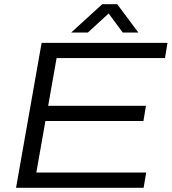

<svg xmlns="http://www.w3.org/2000/svg" viewBox="-20 -889 815 909"><path d="M56 0 177 -686H773L761 -614H248L208 -388H671L659 -316H195L152 -72H672L660 0ZM317 -735 464 -869H535L635 -735H561L479 -846H517L396 -735Z"/></svg>

Font: Archivo SemiExpanded Light
Style: Italic
Weight: 300
Width: 6
Italic angle: -10°
Designer: Hector Gatti
Foundry: Omnibus-Type
Version: Version 2.001